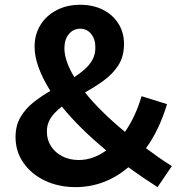

<svg xmlns="http://www.w3.org/2000/svg" viewBox="-20 -767 758 802"><path d="M697.8 -73.2 638.2 14.6Q606 -5.9 575.4 -26.6Q544.9 -47.4 516.1 -68.4Q468.8 -27.8 413.1 -6.6Q357.4 14.6 295.9 14.6Q224.6 14.6 167.7 -12.5Q110.8 -39.6 77.9 -86.9Q44.9 -134.3 44.9 -194.3Q44.9 -242.7 65.7 -277.8Q86.4 -313 119.6 -339.4Q152.8 -365.7 190.4 -387.2Q158.7 -437.5 141.6 -484.1Q124.5 -530.8 124.5 -571.8Q124.5 -623 148.9 -662.6Q173.3 -702.1 216.6 -724.6Q259.8 -747.1 314.9 -747.1Q368.7 -747.1 409.9 -726.3Q451.2 -705.6 474.6 -668.5Q498 -631.3 498 -583.5Q498 -530.8 474.1 -493.9Q450.2 -457 412.8 -430.2Q375.5 -403.3 335 -380.9Q366.2 -341.8 408 -300.5Q449.7 -259.3 502 -216.3Q523.4 -246.6 541 -284.2Q558.6 -321.8 571.3 -365.2L677.7 -332Q661.6 -278.3 639.6 -232.2Q617.7 -186 589.8 -147.9Q618.2 -127 642.3 -109.9Q666.5 -92.8 697.8 -73.2ZM290.5 -444.8Q315.4 -460.9 335.2 -478.8Q355 -496.6 366.7 -518.6Q378.4 -540.5 378.4 -568.8Q378.4 -603.5 360.8 -625.2Q343.3 -647 314.9 -647Q286.1 -647 267.6 -624.5Q249 -602.1 249 -565.4Q249 -539.6 259.5 -508.8Q270 -478 290.5 -444.8ZM238.3 -321.8Q220.2 -308.1 206.1 -292.5Q191.9 -276.9 183.8 -258.5Q175.8 -240.2 175.8 -217.3Q175.8 -183.1 193.1 -156.2Q210.4 -129.4 240.5 -114Q270.5 -98.6 309.1 -98.6Q339.4 -98.6 368.2 -108.9Q397 -119.1 423.8 -138.7Q367.7 -185.1 321 -231.2Q274.4 -277.3 238.3 -321.8Z"/></svg>

Font: Kumbh Sans
Style: Bold
Weight: 700
Version: Version 1.005